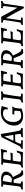

<svg xmlns="http://www.w3.org/2000/svg" viewBox="1916 -2462 576 4447"><g transform="rotate(-90 2203.5 -239.0)"><path d="M177 -100Q174 -81 174 -69Q174 -49 184.5 -43Q195 -37 226 -36L227 -33L216 3Q205 3 174.5 2Q144 1 114 1Q85 1 62 2Q39 3 32 4L44 -36Q81 -40 94 -51.5Q107 -63 111 -97L151 -419Q152 -426 152 -436Q152 -450 147 -455Q142 -460 128 -460L102 -459L99 -463L110 -500Q120 -499 146 -498Q172 -497 199 -497Q226 -497 254 -498.5Q282 -500 293 -501Q365 -501 408.5 -471Q452 -441 452 -390Q452 -338 420 -296Q388 -254 326 -227L392 -97Q411 -60 430.5 -45Q450 -30 480 -30L483 -26L475 4L402 12Q381 12 361 -7.5Q341 -27 326 -61L264 -210H193ZM374 -375Q374 -461 247 -461Q240 -461 236.5 -457.5Q233 -454 230 -443Q216 -373 201 -259L279 -251Q280 -251 303 -260Q326 -269 350 -300.5Q374 -332 374 -375Z M738 -41Q801 -41 829 -47Q857 -53 870.5 -71.5Q884 -90 896 -135L938 -139L940 -134Q936 -123 924 -82.5Q912 -42 902 0L897 5Q871 4 789.5 2Q708 0 658 0Q619 0 585 3.5Q551 7 542 8L552 -32Q587 -36 601 -50Q615 -64 620 -98L660 -418Q661 -425 661 -437Q661 -450 656 -455Q651 -460 637 -460L611 -459L609 -463L619 -500Q630 -499 663.5 -498Q697 -497 736 -497Q900 -497 974 -507L976 -502Q972 -491 961.5 -452.5Q951 -414 942 -369L897 -366Q898 -371 901 -386.5Q904 -402 904 -414Q904 -432 895 -440Q886 -448 864 -450.5Q842 -453 793 -453Q767 -453 757 -451.5Q747 -450 743 -444Q739 -438 737 -424L713 -279L792 -278Q809 -278 843 -281.5Q877 -285 888 -286L891 -282L874 -231Q863 -231 832 -232Q801 -233 766 -233Q738 -233 705 -228L692 -145Q682 -88 682 -71Q682 -52 693 -46.5Q704 -41 738 -41Z M1463 -36 1465 -33 1456 2Q1446 2 1420.5 1Q1395 0 1369 0Q1331 0 1294.5 3Q1258 6 1248 7L1246 2L1253 -32Q1297 -35 1311 -42.5Q1325 -50 1325 -69Q1325 -82 1322 -97L1309 -176L1229 -177Q1196 -177 1145 -171L1109 -94Q1098 -73 1098 -61Q1098 -47 1107.5 -41Q1117 -35 1139 -35H1182V-32L1174 5Q1164 4 1130.5 2Q1097 0 1064 0Q1034 0 1008.5 1Q983 2 975 2L986 -38Q1008 -40 1023 -52.5Q1038 -65 1053 -96L1250 -493L1317 -507L1324 -506Q1330 -464 1352.5 -329.5Q1375 -195 1398 -92Q1404 -62 1417.5 -50.5Q1431 -39 1463 -36ZM1232 -215Q1266 -215 1302 -219L1268 -416H1261L1166 -215Z M1956 -243 1957 -223Q1931 -207 1924 -155Q1920 -130 1916 -99Q1912 -68 1912 -57L1913 -33L1907 -26Q1907 -25 1881.5 -16Q1856 -7 1817 1Q1778 9 1732 9Q1635 9 1576.5 -47Q1518 -103 1518 -198Q1518 -286 1557.5 -356.5Q1597 -427 1666.5 -467Q1736 -507 1822 -507Q1851 -507 1883.5 -503Q1916 -499 1939 -494Q1962 -489 1968 -488L1971 -482Q1969 -477 1963 -460.5Q1957 -444 1948.5 -413.5Q1940 -383 1933 -351L1889 -347Q1890 -352 1893 -368Q1896 -384 1896 -394Q1896 -456 1794 -456Q1737 -456 1693.5 -427Q1650 -398 1625.5 -344Q1601 -290 1601 -219Q1601 -134 1640 -84.5Q1679 -35 1747 -35Q1774 -35 1797 -41Q1820 -47 1834 -54Q1848 -61 1851 -63L1862 -155Q1863 -161 1863 -170Q1863 -185 1855 -190.5Q1847 -196 1826 -196H1774L1772 -200L1785 -241Q1786 -241 1816.5 -240Q1847 -239 1886 -239Q1911 -239 1930.5 -240.5Q1950 -242 1956 -243Z M2191 -71Q2191 -53 2198 -45.5Q2205 -38 2220 -38Q2234 -38 2245 -39Q2256 -40 2260 -40L2262 -37L2250 2Q2239 2 2207.5 1Q2176 0 2144 0Q2118 0 2087.5 3.5Q2057 7 2048 9L2058 -30Q2095 -37 2109.5 -51Q2124 -65 2128 -97L2168 -419Q2169 -426 2169 -437Q2169 -450 2163.5 -455Q2158 -460 2144 -460L2112 -459L2111 -463L2121 -500Q2125 -500 2159.5 -498.5Q2194 -497 2218 -497Q2240 -497 2272 -500.5Q2304 -504 2314 -505L2305 -465Q2273 -461 2261 -452.5Q2249 -444 2245 -422Q2225 -307 2208 -200.5Q2191 -94 2191 -71Z M2553 -41Q2616 -41 2644 -47Q2672 -53 2685.5 -71.5Q2699 -90 2711 -135L2753 -139L2755 -134Q2751 -123 2739 -82.5Q2727 -42 2717 0L2712 5Q2686 4 2604.5 2Q2523 0 2473 0Q2434 0 2400 3.5Q2366 7 2357 8L2367 -32Q2402 -36 2416 -50Q2430 -64 2435 -98L2475 -418Q2476 -425 2476 -437Q2476 -450 2471 -455Q2466 -460 2452 -460L2426 -459L2424 -463L2434 -500Q2445 -499 2478.5 -498Q2512 -497 2551 -497Q2715 -497 2789 -507L2791 -502Q2787 -491 2776.5 -452.5Q2766 -414 2757 -369L2712 -366Q2713 -371 2716 -386.5Q2719 -402 2719 -414Q2719 -432 2710 -440Q2701 -448 2679 -450.5Q2657 -453 2608 -453Q2582 -453 2572 -451.5Q2562 -450 2558 -444Q2554 -438 2552 -424L2528 -279L2607 -278Q2624 -278 2658 -281.5Q2692 -285 2703 -286L2706 -282L2689 -231Q2678 -231 2647 -232Q2616 -233 2581 -233Q2553 -233 2520 -228L2507 -145Q2497 -88 2497 -71Q2497 -52 2508 -46.5Q2519 -41 2553 -41Z M2989 -100Q2986 -81 2986 -69Q2986 -49 2996.5 -43Q3007 -37 3038 -36L3039 -33L3028 3Q3017 3 2986.5 2Q2956 1 2926 1Q2897 1 2874 2Q2851 3 2844 4L2856 -36Q2893 -40 2906 -51.5Q2919 -63 2923 -97L2963 -419Q2964 -426 2964 -436Q2964 -450 2959 -455Q2954 -460 2940 -460L2914 -459L2911 -463L2922 -500Q2932 -499 2958 -498Q2984 -497 3011 -497Q3038 -497 3066 -498.5Q3094 -500 3105 -501Q3177 -501 3220.5 -471Q3264 -441 3264 -390Q3264 -338 3232 -296Q3200 -254 3138 -227L3204 -97Q3223 -60 3242.5 -45Q3262 -30 3292 -30L3295 -26L3287 4L3214 12Q3193 12 3173 -7.5Q3153 -27 3138 -61L3076 -210H3005ZM3186 -375Q3186 -461 3059 -461Q3052 -461 3048.5 -457.5Q3045 -454 3042 -443Q3028 -373 3013 -259L3091 -251Q3092 -251 3115 -260Q3138 -269 3162 -300.5Q3186 -332 3186 -375Z M3550 -41Q3613 -41 3641 -47Q3669 -53 3682.5 -71.5Q3696 -90 3708 -135L3750 -139L3752 -134Q3748 -123 3736 -82.5Q3724 -42 3714 0L3709 5Q3683 4 3601.5 2Q3520 0 3470 0Q3431 0 3397 3.5Q3363 7 3354 8L3364 -32Q3399 -36 3413 -50Q3427 -64 3432 -98L3472 -418Q3473 -425 3473 -437Q3473 -450 3468 -455Q3463 -460 3449 -460L3423 -459L3421 -463L3431 -500Q3442 -499 3475.5 -498Q3509 -497 3548 -497Q3712 -497 3786 -507L3788 -502Q3784 -491 3773.5 -452.5Q3763 -414 3754 -369L3709 -366Q3710 -371 3713 -386.5Q3716 -402 3716 -414Q3716 -432 3707 -440Q3698 -448 3676 -450.5Q3654 -453 3605 -453Q3579 -453 3569 -451.5Q3559 -450 3555 -444Q3551 -438 3549 -424L3525 -279L3604 -278Q3621 -278 3655 -281.5Q3689 -285 3700 -286L3703 -282L3686 -231Q3675 -231 3644 -232Q3613 -233 3578 -233Q3550 -233 3517 -228L3504 -145Q3494 -88 3494 -71Q3494 -52 3505 -46.5Q3516 -41 3550 -41Z M4286 -426Q4290 -460 4264 -460L4235 -459L4233 -463L4245 -501Q4254 -500 4277.5 -498.5Q4301 -497 4325 -497Q4346 -497 4372.5 -500Q4399 -503 4407 -504L4399 -464Q4371 -460 4357 -448.5Q4343 -437 4339 -415L4275 18L4239 29Q4165 -113 4087.5 -248.5Q4010 -384 4010 -382H4005L3962 -70L3961 -60Q3961 -48 3966.5 -43Q3972 -38 3984 -38H4022L4025 -35L4013 3Q4004 2 3979 1Q3954 0 3926 0Q3905 0 3879.5 2.5Q3854 5 3846 6L3856 -33Q3881 -36 3894 -47.5Q3907 -59 3910 -82L3962 -416Q3965 -440 3952 -450Q3939 -460 3900 -464Q3898 -468 3898 -469L3907 -501Q3915 -500 3936.5 -498.5Q3958 -497 3980 -497Q3997 -497 4014.5 -498.5Q4032 -500 4037 -501Q4101 -380 4164 -269.5Q4227 -159 4245 -128H4249Z"/></g></svg>

Font: Alegreya SC
Style: Italic
Weight: 400
Italic angle: -7°
Designer: Juan Pablo del Peral
Foundry: Huerta Tipografica
Version: Version 2.007; ttfautohint (v1.6)